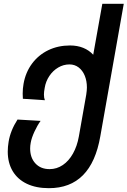

<svg xmlns="http://www.w3.org/2000/svg" viewBox="-20 -810 666 1003"><path d="M20.5 -18Q20.5 -42.5 25 -69.5Q34.5 -128 71.5 -185.5L192 -178.5Q174.5 -154 159.8 -122Q145 -90 140.5 -64.5Q137.5 -49 137.5 -34Q137.5 14 165 43.8Q192.5 73.5 239 73.5Q276.5 73.5 308 52.2Q339.5 31 361.2 -7.8Q383 -46.5 392 -97.5L430.5 -315.5Q434 -338.5 434 -353Q434 -387 422.8 -414.5Q411.5 -442 390.8 -457.8Q370 -473.5 343 -473.5Q311.5 -473.5 284 -457.2Q256.5 -441 237.8 -413Q219 -385 213.5 -351Q209.5 -330 209.5 -315.5Q209.5 -298.5 214.5 -286.5L99.5 -294Q98.5 -312 98.5 -320.5Q98.5 -347.5 103 -372Q113.5 -432 147.2 -477.5Q181 -523 232.2 -547.8Q283.5 -572.5 346 -572.5Q384 -572.5 414.8 -560Q445.5 -547.5 467 -524L514.5 -790H626.5L504 -98Q480.5 37.5 413.5 105.2Q346.5 173 235.5 173Q168.5 173 120.2 150Q72 127 46.2 83.8Q20.5 40.5 20.5 -18Z"/></svg>

Font: JuliaMono SemiBoldItalic
Style: Regular
Weight: 600
Italic angle: -9°
Monospace: yes
Designer: cormullion
Foundry: corm
Version: Version 0.049; ttfautohint (v1.8.4)